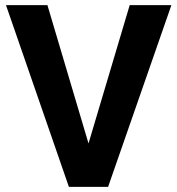

<svg xmlns="http://www.w3.org/2000/svg" viewBox="-20 -731 693 751"><path d="M165.5 -710.9 326.2 -169.9 487.3 -710.9H650.4L402.8 0H249.5L3.4 -710.9Z"/></svg>

Font: Vazirmatn FD
Style: Bold
Weight: 700
Designer: Saber Rastikerdar
Foundry: Saber Rastikerdar
Version: Version 33.001